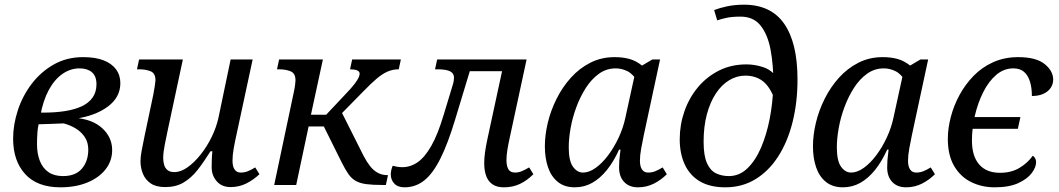

<svg xmlns="http://www.w3.org/2000/svg" viewBox="-20 -790 4521 820"><path d="M238 10Q139 10 87.5 -46.5Q36 -103 36 -198Q36 -257 56 -318.5Q76 -380 115 -431.5Q154 -483 209.5 -514.5Q265 -546 335 -546Q387 -546 422 -532.5Q457 -519 475.5 -494Q494 -469 494 -435Q494 -374 439.5 -334Q385 -294 296 -282V-287Q373 -282 416 -243Q459 -204 459 -149Q459 -103 431 -67Q403 -31 353 -10.5Q303 10 238 10ZM249 -38Q303 -38 330 -70Q357 -102 357 -151Q357 -181 343 -203Q329 -225 305.5 -240Q282 -255 252 -263Q224 -262 186.5 -260.5Q149 -259 115 -259L152 -288Q142 -253 140 -226.5Q138 -200 138 -175Q138 -133 150.5 -102Q163 -71 187.5 -54.5Q212 -38 249 -38ZM152 -295 125 -309H165Q216 -309 257.5 -315.5Q299 -322 329 -336Q359 -350 375.5 -373.5Q392 -397 392 -430Q392 -465 372.5 -481.5Q353 -498 320 -498Q281 -498 247 -474.5Q213 -451 188.5 -406Q164 -361 152 -295Z M686 9Q647 9 624 -6.5Q601 -22 590.5 -47.5Q580 -73 580 -102Q580 -121 585.5 -149.5Q591 -178 598 -212L635 -387Q638 -401 641 -422Q644 -443 644 -447Q644 -477 623.5 -485.5Q603 -494 574 -494H565L574 -536H761L697 -237Q691 -210 684 -174Q677 -138 677 -116Q677 -100 681 -86Q685 -72 695.5 -63.5Q706 -55 725 -55Q752 -55 781 -75.5Q810 -96 837 -130Q864 -164 884 -205Q904 -246 913 -287L965 -536H1059L990 -215Q983 -184 978 -155.5Q973 -127 973 -104Q973 -79 982 -66Q991 -53 1008 -53Q1024 -53 1038 -58.5Q1052 -64 1070 -75L1088 -46Q1063 -22 1032 -6.5Q1001 9 965 9Q927 9 905.5 -16Q884 -41 884 -75Q884 -89 884.5 -107Q885 -125 887 -144H879Q851 -99 824 -64.5Q797 -30 764 -10.5Q731 9 686 9Z M1151 0 1236 -402Q1239 -416 1240.5 -429.5Q1242 -443 1242 -447Q1242 -477 1221 -485.5Q1200 -494 1171 -494H1163L1172 -536H1359L1308 -300H1373L1453 -385Q1482 -415 1495 -432.5Q1508 -450 1512 -459.5Q1516 -469 1516 -475Q1516 -485 1505 -489.5Q1494 -494 1475 -494L1484 -536H1692L1683 -494Q1657 -494 1634.5 -484Q1612 -474 1588 -453.5Q1564 -433 1532 -400L1419 -285L1430 -329L1533 -124Q1546 -99 1560.5 -80.5Q1575 -62 1593.5 -52Q1612 -42 1634 -42H1637L1628 0H1614Q1572 0 1545 -3.5Q1518 -7 1500 -17Q1482 -27 1468.5 -46Q1455 -65 1439 -97L1363 -250H1298L1245 0Z M1708 10Q1679 10 1664 -6Q1649 -22 1649 -45Q1649 -54 1651 -63Q1653 -72 1657 -82Q1668 -79 1678 -77.5Q1688 -76 1698 -76Q1733 -76 1763.5 -97Q1794 -118 1822 -167Q1850 -216 1875 -300L1912 -422Q1916 -434 1917.5 -443Q1919 -452 1919 -458Q1919 -477 1902 -485.5Q1885 -494 1848 -494H1838L1847 -536H2161L2152 -486H1957L1997 -521L1924 -280Q1893 -177 1861 -113Q1829 -49 1792 -19.5Q1755 10 1708 10ZM2132 10Q2103 10 2084.5 -2Q2066 -14 2057 -37Q2048 -60 2048 -93Q2048 -115 2051.5 -140Q2055 -165 2061 -193L2135 -536H2229L2157 -202Q2151 -175 2147 -150.5Q2143 -126 2143 -106Q2143 -82 2151 -67.5Q2159 -53 2180 -53Q2194 -53 2207.5 -58.5Q2221 -64 2240 -75L2258 -46Q2231 -19 2200.5 -4.5Q2170 10 2132 10Z M2435 10Q2391 10 2362.5 -13Q2334 -36 2320.5 -75.5Q2307 -115 2307 -165Q2307 -213 2319.5 -265.5Q2332 -318 2357 -368Q2382 -418 2418 -458Q2454 -498 2501 -522Q2548 -546 2605 -546Q2641 -546 2669 -538Q2697 -530 2722 -510L2766 -536H2799L2730 -215Q2724 -187 2718.5 -156.5Q2713 -126 2713 -104Q2713 -79 2722 -66Q2731 -53 2748 -53Q2764 -53 2778 -58.5Q2792 -64 2810 -75L2828 -46Q2803 -21 2772 -5.5Q2741 10 2705 10Q2667 10 2645.5 -13Q2624 -36 2624 -75Q2624 -90 2625 -105Q2626 -120 2630 -151H2624Q2601 -100 2572 -64Q2543 -28 2509 -9Q2475 10 2435 10ZM2470 -53Q2496 -53 2524 -73Q2552 -93 2577.5 -127Q2603 -161 2622.5 -203Q2642 -245 2651 -288L2696 -494L2706 -438Q2684 -474 2659.5 -486Q2635 -498 2610 -498Q2570 -498 2538 -475Q2506 -452 2482 -414.5Q2458 -377 2441.5 -332.5Q2425 -288 2417 -243Q2409 -198 2409 -161Q2409 -103 2427 -78Q2445 -53 2470 -53Z M3078 10Q3012 10 2969 -15.5Q2926 -41 2904.5 -87.5Q2883 -134 2883 -195Q2883 -257 2903 -314.5Q2923 -372 2960.5 -417Q2998 -462 3050.5 -488.5Q3103 -515 3168 -515Q3204 -515 3240 -503Q3276 -491 3300 -457L3283 -435Q3283 -513 3271 -577.5Q3259 -642 3228.5 -680.5Q3198 -719 3143 -719Q3107 -719 3083.5 -714Q3060 -709 3043 -703L3030 -747Q3053 -756 3085.5 -763Q3118 -770 3158 -770Q3214 -770 3257 -750Q3300 -730 3328.5 -689.5Q3357 -649 3371.5 -589.5Q3386 -530 3386 -450Q3386 -353 3365 -269Q3344 -185 3304 -122.5Q3264 -60 3207 -25Q3150 10 3078 10ZM3093 -38Q3138 -38 3172.5 -71.5Q3207 -105 3230.5 -160Q3254 -215 3267 -281.5Q3280 -348 3282 -414L3288 -367Q3267 -422 3236.5 -444.5Q3206 -467 3163 -467Q3127 -467 3094.5 -447.5Q3062 -428 3037.5 -391Q3013 -354 2999 -302Q2985 -250 2985 -185Q2985 -126 2999 -94Q3013 -62 3037.5 -50Q3062 -38 3093 -38Z M3580 10Q3536 10 3507.5 -13Q3479 -36 3465.5 -75.5Q3452 -115 3452 -165Q3452 -213 3464.5 -265.5Q3477 -318 3502 -368Q3527 -418 3563 -458Q3599 -498 3646 -522Q3693 -546 3750 -546Q3786 -546 3814 -538Q3842 -530 3867 -510L3911 -536H3944L3875 -215Q3869 -187 3863.5 -156.5Q3858 -126 3858 -104Q3858 -79 3867 -66Q3876 -53 3893 -53Q3909 -53 3923 -58.5Q3937 -64 3955 -75L3973 -46Q3948 -21 3917 -5.5Q3886 10 3850 10Q3812 10 3790.5 -13Q3769 -36 3769 -75Q3769 -90 3770 -105Q3771 -120 3775 -151H3769Q3746 -100 3717 -64Q3688 -28 3654 -9Q3620 10 3580 10ZM3615 -53Q3641 -53 3669 -73Q3697 -93 3722.5 -127Q3748 -161 3767.5 -203Q3787 -245 3796 -288L3841 -494L3851 -438Q3829 -474 3804.5 -486Q3780 -498 3755 -498Q3715 -498 3683 -475Q3651 -452 3627 -414.5Q3603 -377 3586.5 -332.5Q3570 -288 3562 -243Q3554 -198 3554 -161Q3554 -103 3572 -78Q3590 -53 3615 -53Z M4228 10Q4173 10 4127.5 -12.5Q4082 -35 4055 -81Q4028 -127 4028 -197Q4028 -241 4040.5 -289.5Q4053 -338 4077.5 -383.5Q4102 -429 4138 -466Q4174 -503 4222 -524.5Q4270 -546 4328 -546Q4405 -546 4441.5 -516.5Q4478 -487 4478 -450Q4478 -431 4467.5 -415Q4457 -399 4436.5 -389.5Q4416 -380 4387 -380Q4387 -416 4378.5 -442.5Q4370 -469 4353 -483.5Q4336 -498 4308 -498Q4267 -498 4234.5 -470Q4202 -442 4179 -396Q4156 -350 4143.5 -296Q4131 -242 4131 -190Q4131 -123 4162 -87.5Q4193 -52 4251 -52Q4299 -52 4334 -73Q4369 -94 4391 -125Q4397 -121 4401 -114Q4405 -107 4405 -97Q4405 -76 4386.5 -51Q4368 -26 4329 -8Q4290 10 4228 10ZM4112 -240 4121 -290H4338L4327 -240Z"/></svg>

Font: Noto Serif
Style: Italic
Weight: 400
Italic angle: -12°
Designer: Monotype Design Team
Foundry: Monotype Imaging Inc.
Version: Version 2.013